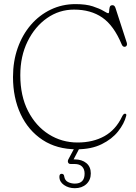

<svg xmlns="http://www.w3.org/2000/svg" viewBox="-20 -732 678 960"><path d="M611 -152.5Q601 -113.5 570.5 -75Q540 -36.5 488.2 -11Q436.5 14.5 363.5 14.5Q264 14.5 192.8 -32.5Q121.5 -79.5 83.2 -161.2Q45 -243 45 -347Q45 -425.5 68.5 -492Q92 -558.5 134.5 -607.8Q177 -657 234 -684.2Q291 -711.5 357.5 -711.5Q410 -711.5 444.2 -700.2Q478.5 -689 497.2 -677.5Q516 -666 521 -666Q525.5 -666 525.8 -676Q526 -686 528.5 -696Q531 -706 542.5 -706Q553 -706 557.5 -692L614 -518Q616.5 -510.5 613.5 -504.5Q610.5 -498.5 603 -498Q593.5 -497.5 588 -511Q549 -604.5 491.5 -644.2Q434 -684 350 -684Q276 -684 215.2 -641.5Q154.5 -599 118 -525Q81.5 -451 81.5 -356Q81.5 -252.5 120.2 -177Q159 -101.5 224 -60.5Q289 -19.5 368 -19.5Q445 -19.5 502 -51.2Q559 -83 590.5 -149.5Q597.5 -163.5 604.5 -163.5Q614 -163.5 611 -152.5ZM361 -8.5H386.5L348 65Q350 65 353.5 65Q389.5 65 411.8 83.5Q434 102 434 135Q434 168 411.8 188.5Q389.5 209 354 209Q323 209 300 193Q277 177 277 152Q277 137 288 137Q299.5 137 301 149.5Q304 170 319.8 178Q335.5 186 354 186Q403 186 403 136Q403 114 390.5 101Q378 88 353 88H334Q323.5 88 320.5 80.5Q317.5 73 322 64.5Z"/></svg>

Font: Fraunces 72pt SuperSoft Thin
Style: Regular
Weight: 100
Version: Version 1.000;[b76b70a41]